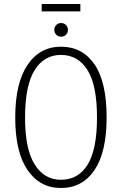

<svg xmlns="http://www.w3.org/2000/svg" viewBox="-20 -927 608 958"><path d="M512 -341Q512 -168 451.5 -78.5Q391 11 284 11Q179 11 117.5 -78.5Q56 -168 56 -340Q56 -513 117.5 -603.5Q179 -694 284 -694Q391 -694 451.5 -606Q512 -518 512 -341ZM105 -340Q105 -183 153 -106.5Q201 -30 284 -30Q371 -30 417.5 -106Q464 -182 464 -341Q464 -502 416.5 -577.5Q369 -653 284 -653Q200 -653 152.5 -576.5Q105 -500 105 -340ZM319 -778Q319 -764 309.5 -754Q300 -744 285 -744Q270 -744 260.5 -754Q251 -764 251 -778Q251 -792 260.5 -802Q270 -812 285 -812Q300 -812 309.5 -802Q319 -792 319 -778ZM381 -870H188V-907H381Z"/></svg>

Font: Fira Sans Extra Condensed ExtraLight
Style: Regular
Weight: 275
Width: 1
Designer: Carrois Corporate & Edenspiekermann AG
Foundry: Carrois Corporate GbR & Edenspiekermann AG
Version: Version 4.203